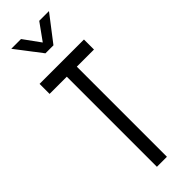

<svg xmlns="http://www.w3.org/2000/svg" viewBox="-323 -1002 1017 1017"><g transform="rotate(-45 185.0 -494.0)"><path d="M148 0V-675H19V-750H351.5V-675H223V0ZM155.5 -842.5 44.5 -987.5H117.5L186 -893L254 -987.5H327L215.5 -842.5Z"/></g></svg>

Font: Mohave Light
Style: Regular
Weight: 400
Version: Version 2.003